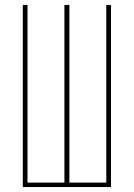

<svg xmlns="http://www.w3.org/2000/svg" viewBox="-20 -755 540 775"><path d="M72 0V-735H91V-18H240V-735H260V-18H409V-735H428V0Z"/></svg>

Font: Iosevka SS04 Thin
Style: Regular
Weight: 100
Monospace: yes
Designer: Belleve Invis
Foundry: Belleve Invis
Version: Version 19.0.0; ttfautohint (v1.8.4)